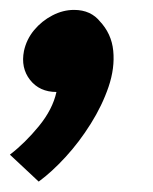

<svg xmlns="http://www.w3.org/2000/svg" viewBox="-68 -175 305 382"><path d="M44.3 8Q10.7 8 -8.2 -16Q-27 -40 -20.3 -73.7Q-15.3 -96.7 -0.2 -115Q15 -133.3 36.2 -144.3Q57.3 -155.3 79.3 -155.3Q113 -155.3 131.8 -131.3Q150.7 -107.3 143 -73.7Q139 -51.7 123.8 -32.8Q108.7 -14 88 -3Q67.3 8 44.3 8ZM-48.3 132.7Q-18.3 109.7 9.2 76.2Q36.7 42.7 44.3 8L129.7 -133.7Q154 -108.3 157.3 -74Q160.7 -39.7 148 -2.3Q135.3 35 112.5 71.3Q89.7 107.7 62.5 137.3Q35.3 167 9 186.3Z"/></svg>

Font: Epunda Slab Light
Style: Italic
Weight: 300
Italic angle: -12°
Designer: Simon Atzbach
Foundry: typofactur
Version: Version 1.102